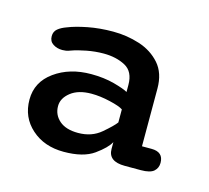

<svg xmlns="http://www.w3.org/2000/svg" viewBox="-49 -785 372 341"><g transform="rotate(15 136.5 -614.5)"><path d="M203.5 -504Q173 -504 173 -527V-539.5Q167 -528 147.5 -514Q128 -500 92 -500Q56 -500 32.8 -520.8Q9.5 -541.5 9.5 -574Q9.5 -606.5 37 -626.2Q64.5 -646 104 -646Q127.5 -646 146.8 -640.8Q166 -635.5 172.5 -631.5V-644.5Q172.5 -669 155.8 -678Q139 -687 116 -687Q100.5 -687 84.8 -684Q69 -681 58 -677Q53 -675 49.5 -674.5Q46 -674 43 -674Q33 -674 25.8 -678.8Q18.5 -683.5 18.5 -693Q18.5 -701.5 24.5 -706.5Q30.5 -711.5 40.5 -715Q54 -720.5 75.8 -724.8Q97.5 -729 122 -729Q147.5 -729 170.8 -721.5Q194 -714 209 -697Q224 -680 224 -651.5V-545.5H241.5Q263.5 -545.5 263.5 -525.5Q263.5 -516 256.8 -510Q250 -504 233 -504ZM172.5 -599.5Q166 -604 147.8 -608.2Q129.5 -612.5 113.5 -612.5Q89.5 -612.5 75.5 -601.5Q61.5 -590.5 61.5 -576Q61.5 -560 73.5 -549.5Q85.5 -539 108 -539Q133 -539 150 -553.5Q167 -568 172.5 -575.5Z"/></g></svg>

Font: Sono
Style: Regular
Weight: 400
Designer: Tyler Finck
Foundry: Tyler Finck
Version: Version 2.112